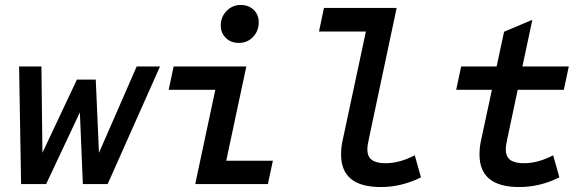

<svg xmlns="http://www.w3.org/2000/svg" viewBox="-20 -742 2360 774"><path d="M65 0 57 -474H147L151 -126L290 -421H366L379 -126L531 -474H625L414 0H314L302 -289L166 0Z M767 0 848 -380H660L680 -474H973L892 -94H1080L1060 0ZM943 -569Q911 -569 890.5 -589Q870 -609 870 -639Q870 -674 893.5 -698Q917 -722 950 -722Q982 -722 1002.5 -702.5Q1023 -683 1023 -652Q1023 -617 1000 -593Q977 -569 943 -569Z M1515 12Q1355 12 1355 -119Q1355 -134 1356.5 -148Q1358 -162 1361 -175L1455 -615H1266L1286 -710H1579L1467 -182Q1464 -169 1462.5 -158.5Q1461 -148 1461 -140Q1461 -110 1479.5 -97Q1498 -84 1534 -84Q1591 -84 1652 -116L1677 -27Q1639 -8 1598.5 2Q1558 12 1515 12Z M2073 12Q1913 12 1913 -119Q1913 -134 1914.5 -148Q1916 -162 1919 -175L1963 -380H1819L1839 -474H1982L2012 -614L2126 -662L2086 -474H2273L2253 -380H2067L2025 -182Q2022 -169 2020.5 -158.5Q2019 -148 2019 -140Q2019 -110 2037.5 -97Q2056 -84 2092 -84Q2149 -84 2210 -116L2235 -27Q2197 -8 2156.5 2Q2116 12 2073 12Z"/></svg>

Font: Sometype Mono SemiBold
Style: Italic
Weight: 600
Italic angle: -12°
Designer: Ryoichi Tsunekawa
Foundry: Dharma Type
Version: Version 1.001